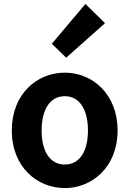

<svg xmlns="http://www.w3.org/2000/svg" viewBox="-20 -944 666 978"><path d="M310 14C450 14 579 -94 579 -279C579 -466 450 -574 310 -574C169 -574 40 -466 40 -279C40 -94 169 14 310 14ZM310 -106C234 -106 192 -174 192 -279C192 -385 234 -454 310 -454C386 -454 428 -385 428 -279C428 -174 386 -106 310 -106ZM317 -650 515 -826 415 -924 244 -721Z"/></svg>

Font: Noto Sans T Chinese Bold
Style: Bold
Weight: 700
Designer: Ryoko NISHIZUKA (kana & ideographs); Paul D. Hunt (Latin, Greek & Cyrillic); Wenlong ZHANG (bopomofo); Sandoll Communica
Foundry: Adobe Systems Incorporated
Version: Version 1.000;PS 1;hotconv 1.0.78;makeotf.lib2.5.61930